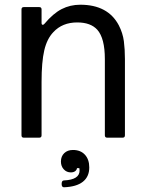

<svg xmlns="http://www.w3.org/2000/svg" viewBox="-20 -583 616 813"><path d="M81 0Q71 0 71 -10V-543Q71 -553 81 -553H146Q156 -553 156 -543V-486Q156 -478 161 -478Q165 -478 168 -482Q205 -526 241 -544.5Q277 -563 320 -563Q437 -563 483 -476Q500 -443 504.5 -408.5Q509 -374 509 -333V-10Q509 0 499 0H434Q424 0 424 -10V-333Q424 -421 392 -457Q364 -488 307 -488Q244 -488 206 -447Q179 -419 167.5 -370Q156 -321 156 -236V-10Q156 0 146 0ZM241 196Q241 181 251 181Q317 178 317 139Q317 133 316 129H306Q305 137 298 142Q291 147 280 147Q262 147 250 134Q238 121 238 101Q238 79 252 65.5Q266 52 289 52Q321 52 339.5 72Q358 92 358 126Q358 165 331 186.5Q304 208 251 210Q241 210 241 196Z"/></svg>

Font: Open Sauce Two
Style: Regular
Weight: 400
Designer: Alfredo Marco Pradil
Foundry: Creative Sauce Fz LLC
Version: Version 1.477